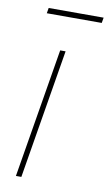

<svg xmlns="http://www.w3.org/2000/svg" viewBox="-82 -740 445 783"><g transform="rotate(10 141.0 -349.0)"><path d="M42 0 130.9 -535.6H153.3L64.5 0ZM282.2 -697.8 278.3 -675.3H50.8L54.7 -697.8Z"/></g></svg>

Font: Inter 20pt Thin
Style: Italic
Weight: 250
Italic angle: -9.3988°
Version: Version 4.001;git-66647c0bb